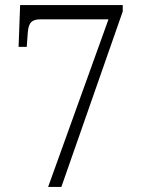

<svg xmlns="http://www.w3.org/2000/svg" viewBox="-20 -734 553 754"><path d="M169 0H221L462 -689V-714H59L53 -550H85L89 -605C92 -647 106 -658 140 -658H406Z"/></svg>

Font: Noto Serif Bengali SemiCondensed Light
Style: Regular
Weight: 300
Width: 4
Designer: Juan Bruce, Universal Thirst, Indian Type Foundry and the Monotype Design Team.
Foundry: Monotype Imaging Inc.
Version: Version 2.003